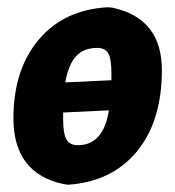

<svg xmlns="http://www.w3.org/2000/svg" viewBox="-20 -498 482 529"><path d="M276 -478 289 -477Q426 -448 426 -305Q426 -164 357 -80.5Q288 3 167 11L154 9Q17 -21 17 -172Q17 -306 86.5 -388.5Q156 -471 276 -478ZM248 -366Q210 -366 189 -342.5Q168 -319 160 -271L287 -277V-296Q287 -335 278.5 -350.5Q270 -366 248 -366ZM154 -169Q154 -130 163 -114Q172 -98 195 -98Q265 -98 280 -194L154 -188Z"/></svg>

Font: Alegreya Sans SC ExtraBold
Style: Italic
Weight: 800
Italic angle: -7°
Designer: Juan Pablo del Peral
Foundry: Huerta Tipografica
Version: Version 2.007